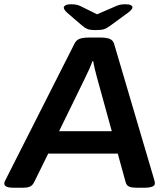

<svg xmlns="http://www.w3.org/2000/svg" viewBox="-31 -878 786 900"><path d="M35 2Q8 2 -1.5 -3.5Q-11 -9 -11 -18Q-11 -25 -5 -35L318 -673Q326 -690 342 -696Q358 -702 388 -702H439Q469 -702 484 -695.5Q499 -689 504 -672L692 -35Q695 -25 695 -18Q695 2 644 2H608Q588 2 575 -3Q562 -8 558 -24L521 -158H195L129 -24Q121 -8 108.5 -3Q96 2 79 2ZM370 -517 246 -263H493L423 -517Q419 -532 414 -552Q409 -572 406 -591H402Q397 -576 388.5 -556.5Q380 -537 370 -517ZM556 -858Q576 -858 583 -853.5Q590 -849 590 -844Q590 -834 570 -819L485 -757Q469 -745 456 -741Q443 -737 418 -737Q391 -737 379 -742Q367 -747 354 -758L283 -819Q273 -829 270.5 -834Q268 -839 268 -843Q268 -848 275.5 -853Q283 -858 304 -858Q329 -858 347 -849L424 -811L505 -846Q520 -853 530.5 -855.5Q541 -858 556 -858Z"/></svg>

Font: Asap Expanded Expanded SemiBold
Style: Italic
Weight: 600
Width: 7
Italic angle: -6°
Designer: Pablo Cosgaya
Foundry: Omnibus-Type
Version: Version 3.001; ttfautohint (v1.8.4.7-5d5b)